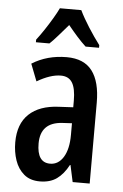

<svg xmlns="http://www.w3.org/2000/svg" viewBox="-55 -805 547 855"><g transform="rotate(5 219.0 -378.0)"><path d="M227.5 -551.8Q304.7 -551.8 341.3 -503.4Q377.9 -455.1 377.9 -361.8V0H301.8L285.6 -74.7H283.2Q261.2 -33.2 231.2 -11.7Q201.2 9.8 155.3 9.8Q111.8 9.8 84.5 -13.4Q57.1 -36.6 44.4 -74Q31.7 -111.3 31.7 -154.3Q31.7 -236.8 78.4 -280.8Q125 -324.7 210.9 -328.6L275.4 -332V-361.3Q275.4 -416 259.5 -441.9Q243.7 -467.8 208.5 -467.8Q162.1 -467.8 102.1 -432.6L72.3 -509.3Q140.1 -551.8 227.5 -551.8ZM275.9 -260.7 232.9 -258.3Q135.7 -252.4 135.7 -158.2Q135.7 -72.8 194.3 -72.8Q231.4 -72.8 253.7 -109.1Q275.9 -145.5 275.9 -208.5ZM273.4 -766.1Q289.6 -732.4 315.4 -691.9Q341.3 -651.4 366.7 -617.7V-606H306.6Q287.6 -623.5 267.3 -646.2Q247.1 -668.9 225.6 -695.3Q203.1 -669.4 182.4 -645.5Q161.6 -621.6 145 -606H84.5V-617.7Q101.1 -639.2 118.9 -666Q136.7 -692.9 152.3 -719.2Q168 -745.6 177.7 -766.1Z"/></g></svg>

Font: Open Sans Condensed SemiBold
Style: Regular
Weight: 600
Width: 3
Designer: Monotype Design Team
Foundry: Monotype Imaging Inc.
Version: Version 3.000; ttfautohint (v1.8.4)